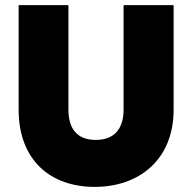

<svg xmlns="http://www.w3.org/2000/svg" viewBox="-20 -725 752 752"><path d="M53 -296C53 -95 180 7 351 7C520 7 660 -95 660 -296V-705H464V-296C464 -223 430 -177 355 -177C280 -177 248 -223 248 -296V-705H53Z"/></svg>

Font: SVN-Poppins ExtraBold
Style: Regular
Weight: 800
Designer: Ninad Kale (Devanagari), Jonny Pinhorn (Latin)
Foundry: Indian Type Foundry
Version: Version 3.002 2017; ttfautohint (v1.8.3)